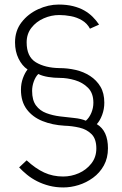

<svg xmlns="http://www.w3.org/2000/svg" viewBox="-20 -735 537 843"><path d="M405 -190Q430 -175 442 -148.5Q454 -122 454 -84Q454 -41 436 -8.5Q418 24 388.5 45.5Q359 67 325 77.5Q291 88 258 88Q225 88 196 80.5Q167 73 142.5 60.5Q118 48 98.5 32Q79 16 64 0L97 -31Q136 5 174 22.5Q212 40 257 40Q293 40 326 25.5Q359 11 381 -17Q403 -45 403 -83Q403 -125 382 -146Q361 -167 329 -174.5Q297 -182 264 -183Q210 -186 166.5 -203.5Q123 -221 97.5 -255Q72 -289 72 -341Q72 -368 80.5 -391.5Q89 -415 101 -430Q77 -446 61.5 -477.5Q46 -509 46 -549Q46 -600 74.5 -637Q103 -674 147.5 -694.5Q192 -715 238 -715Q273 -715 301 -708Q329 -701 350 -689Q371 -677 387 -661Q403 -645 415 -627L375 -609Q363 -632 340.5 -645.5Q318 -659 291.5 -664Q265 -669 240 -669Q205 -669 172 -654.5Q139 -640 118 -613Q97 -586 97 -549Q97 -486 137.5 -461.5Q178 -437 241 -436Q277 -436 312 -428Q347 -420 375.5 -401.5Q404 -383 421 -354.5Q438 -326 438 -284Q438 -256 428.5 -230.5Q419 -205 405 -190ZM121 -336Q121 -295 138 -272Q155 -249 183 -238.5Q211 -228 243 -224Q275 -220 305.5 -217Q336 -214 357 -205Q372 -218 381 -239.5Q390 -261 390 -284Q390 -326 366.5 -349.5Q343 -373 309 -383Q275 -393 243 -393Q217 -393 192 -397Q167 -401 148 -410Q136 -398 128.5 -377.5Q121 -357 121 -336Z"/></svg>

Font: Raleway Thin Light
Style: Regular
Weight: 300
Version: Version 4.026